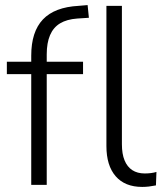

<svg xmlns="http://www.w3.org/2000/svg" viewBox="-20 -728 644 756"><path d="M103 0V-436H7V-485H119L103 -469V-509Q103 -603 149 -651.5Q195 -700 290 -705L325 -708L330 -658L284 -655Q243 -652 216.5 -636Q190 -620 177 -589.5Q164 -559 164 -514V-471L155 -485H307V-436H164V0ZM540 8Q472 8 435.5 -34Q399 -76 399 -153V-705H460V-160Q460 -122 470.5 -96.5Q481 -71 501 -58Q521 -45 550 -45Q563 -45 574.5 -46.5Q586 -48 596 -51L594 2Q579 5 566 6.5Q553 8 540 8Z"/></svg>

Font: Nunito Sans 12pt Light
Style: Regular
Weight: 300
Designer: Vernon Adams
Foundry: Vernon Adams
Version: Version 3.101;gftools[0.9.27]